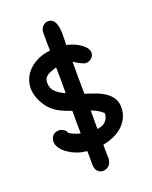

<svg xmlns="http://www.w3.org/2000/svg" viewBox="-148 -770 761 960"><g transform="rotate(-20 232.5 -290.0)"><path d="M276.4 -197.3V-98.6Q286.1 -99.6 297.4 -103Q308.6 -106.4 317.4 -113.8Q326.2 -121.1 332 -132.8Q337.9 -144.5 337.9 -161.1Q311.5 -184.6 280.3 -195.3ZM275.4 -286.1Q304.7 -277.3 332 -267.1Q359.4 -256.8 379.9 -242.7Q400.4 -228.5 413.1 -208.5Q425.8 -188.5 425.8 -161.1Q425.8 -128.9 413.1 -103.5Q400.4 -78.1 379.4 -60.1Q358.4 -42 331.5 -30.8Q304.7 -19.5 277.3 -14.6Q277.3 3.9 277.3 22.9Q277.3 42 278.3 61.5Q274.4 87.9 260.7 98.1Q247.1 108.4 230.5 108.4Q216.8 108.4 205.1 97.7Q193.4 86.9 191.4 64.5V-11.7L172.9 -14.6Q151.4 -17.6 129.4 -26.9Q107.4 -36.1 89.4 -49.3Q71.3 -62.5 59.6 -79.1Q47.9 -95.7 47.9 -114.3Q47.9 -131.8 59.6 -145Q71.3 -158.2 92.8 -158.2Q103.5 -158.2 117.2 -149.9Q130.9 -141.6 130.9 -131.8Q133.8 -128.9 141.1 -125Q148.4 -121.1 156.7 -117.2Q165 -113.3 173.8 -110.4Q182.6 -107.4 190.4 -107.4Q189.5 -135.7 189.5 -165.5Q189.5 -195.3 189.5 -226.6Q161.1 -235.4 130.9 -250.5Q100.6 -265.6 78.1 -290Q53.7 -320.3 43 -348.6Q32.2 -377 32.2 -403.3Q32.2 -429.7 43 -454.6Q53.7 -479.5 74.2 -499Q94.7 -518.6 123.5 -531.7Q152.3 -544.9 187.5 -547.9Q186.5 -572.3 186.5 -597.2Q186.5 -622.1 186.5 -649.4Q189.5 -668 201.7 -678.7Q213.9 -689.5 227.5 -689.5Q249 -689.5 259.3 -673.8Q269.5 -658.2 272.5 -635.7Q275.4 -613.3 274.4 -588.9Q273.4 -564.5 273.4 -546.9Q282.2 -544.9 299.8 -539.1Q317.4 -533.2 335 -522.9Q352.5 -512.7 365.7 -498.5Q378.9 -484.4 378.9 -466.8Q378.9 -452.1 366.2 -439.9Q353.5 -427.7 334 -427.7Q329.1 -427.7 312 -435.5Q294.9 -443.4 274.4 -457Q274.4 -413.1 274.4 -370.6Q274.4 -328.1 275.4 -286.1ZM188.5 -321.3Q188.5 -355.5 188.5 -389.6Q188.5 -423.8 187.5 -459L173.8 -454.1Q163.1 -450.2 152.8 -446.3Q142.6 -442.4 135.3 -436.5Q127.9 -430.7 123.5 -422.4Q119.1 -414.1 119.1 -400.4Q119.1 -372.1 137.7 -353.5Q156.2 -335 188.5 -321.3Z"/></g></svg>

Font: Single Day
Style: Regular
Weight: 400
Designer: DXKorea
Foundry: DXKorea
Version: Version 1.00